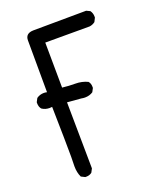

<svg xmlns="http://www.w3.org/2000/svg" viewBox="-141 -861 782 939"><g transform="rotate(-20 250.0 -391.5)"><path d="M145 -10H139L119 -20Q107 -45 107 -78L108 -127Q108 -199 104 -388L91 -387Q68 -387 51 -399Q41 -411 41 -429V-435L51 -454Q68 -466 89 -466Q97 -466 105 -464L104 -734Q104 -770 145 -771L421 -773L440 -764Q450 -750 450 -733V-727L440 -707Q427 -697 411 -695H180L182 -460Q215 -456 249.5 -456Q284 -456 313 -442Q323 -431 323 -413V-407L313 -388Q295 -376 271 -376Q262 -376 252 -378L180 -384L184 -39L174 -20Q162 -10 145 -10Z"/></g></svg>

Font: Xiaolai Mono SC
Style: Regular
Weight: 400
Monospace: yes
Designer: LXGW / Nozomi Seto
Version: Version 3.113;September 30, 2024